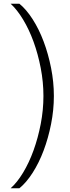

<svg xmlns="http://www.w3.org/2000/svg" viewBox="-20 -758 378 1030"><path d="M269 -243Q269 -168 254 -92.5Q239 -17 214 49.5Q189 116 155 169Q121 222 84 252H37Q72 221 104 168Q136 115 160 48.5Q184 -18 198.5 -93Q213 -168 213 -243Q213 -318 198.5 -393Q184 -468 160 -534Q136 -600 104 -653Q72 -706 37 -738H84Q121 -708 155 -655Q189 -602 214 -535.5Q239 -469 254 -393.5Q269 -318 269 -243Z"/></svg>

Font: Celebes Light
Style: Regular
Weight: 300
Designer: Anugrah Pasau
Foundry: Lafontype
Version: Version 1.000; ttfautohint (v1.8.4)